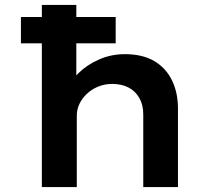

<svg xmlns="http://www.w3.org/2000/svg" viewBox="-20 -760 897 780"><path d="M65 -584V-691H450V-584ZM150 0V-740H290V-399L253 -387Q264 -428 298 -462Q332 -496 381.5 -518Q431 -540 487 -540Q559 -540 606.5 -512Q654 -484 678.5 -434Q703 -384 703 -318V0H562V-295Q562 -334 546 -362Q530 -390 502 -404.5Q474 -419 436 -419Q405 -419 378.5 -408Q352 -397 332.5 -378.5Q313 -360 302.5 -337.5Q292 -315 292 -291V0H222Q192 0 174 0Q156 0 150 0Z"/></svg>

Font: Lexend Giga SemiBold
Style: Regular
Weight: 600
Designer: Bonnie Shaver-Troup, Thomas Jockin
Foundry: Lexend
Version: Version 1.007